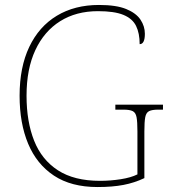

<svg xmlns="http://www.w3.org/2000/svg" viewBox="-20 -744 684 774"><path d="M373 10Q267 10 197.5 -36Q128 -82 93.5 -164.5Q59 -247 59 -358Q59 -473 98 -555Q137 -637 209 -680.5Q281 -724 379 -724Q449 -724 489 -707.5Q529 -691 546.5 -664.5Q564 -638 564 -608Q564 -566 543 -566Q543 -610 528.5 -639.5Q514 -669 477.5 -684Q441 -699 375 -699Q287 -699 222.5 -658.5Q158 -618 122.5 -542Q87 -466 87 -358Q87 -254 117.5 -177Q148 -100 213.5 -57.5Q279 -15 383 -15Q425 -15 466.5 -21.5Q508 -28 534 -41V-214Q534 -253 530.5 -271.5Q527 -290 515 -296Q503 -302 478 -302H445V-322H637V-302H618Q593 -302 581 -296Q569 -290 565.5 -271.5Q562 -253 562 -214V-26Q522 -7 477.5 1.5Q433 10 373 10Z"/></svg>

Font: Noto Serif Tamil Thin
Style: Italic
Weight: 100
Italic angle: -12°
Designer: Indian Type Foundry, Tom Grace, and the Monotype Design Team
Foundry: Monotype Imaging Inc.
Version: Version 2.003; ttfautohint (v1.8.4.7-5d5b)